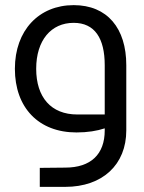

<svg xmlns="http://www.w3.org/2000/svg" viewBox="-20 -522 560 748"><path d="M267 -502C132 -502 38 -404 38 -254C38 -103 130 -6 278 -6C321 -6 358 -12 388 -22V-14C388 79 334 131 234 131L135 132V206H234C380 206 472 119 472 -14V-268C472 -412 398 -502 267 -502ZM281 -76C179 -76 121 -143 121 -254C121 -365 179 -433 267 -433C349 -433 388 -373 388 -268V-76Z"/></svg>

Font: Hejaz
Style: Regular
Weight: 400
Designer: Bandar Raffah (Arabic) and Santiago Orozco (Latin)
Foundry: Caramella and Typemade
Version: Version 1.010;hotconv 1.0.109;makeotfexe 2.5.65596